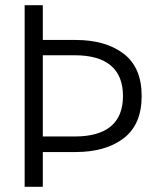

<svg xmlns="http://www.w3.org/2000/svg" viewBox="-20 -720 616 740"><path d="M75 -700H145V-566H271Q387 -566 456.5 -513Q526 -460 526 -350Q526 -240 456.5 -187Q387 -134 271 -134H145V0H75ZM268 -194Q360 -194 407 -233Q454 -272 454 -350Q454 -428 407 -467.5Q360 -507 268 -507H145V-194Z"/></svg>

Font: Niramit Light
Style: Regular
Weight: 300
Designer: Katatrad Aksorn Co.,Ltd.
Foundry: Cadson Demak Co.,Ltd.
Version: Version 1.000; ttfautohint (v1.6)